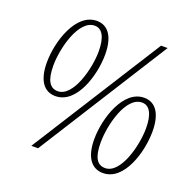

<svg xmlns="http://www.w3.org/2000/svg" viewBox="-127 -852 1001 990"><g transform="rotate(20 373.0 -357.5)"><path d="M171 -283C287 -283 340 -458 340 -572C340 -662 308 -721 241 -721C127 -721 71 -548 71 -432C71 -334 108 -283 171 -283ZM143 0H180L631 -714H595ZM174 -311C130 -311 108 -348 108 -428C108 -524 152 -694 239 -694C281 -694 303 -652 303 -576C303 -480 258 -311 174 -311ZM537 6C653 6 705 -169 705 -283C705 -373 673 -432 606 -432C492 -432 436 -259 436 -143C436 -44 475 6 537 6ZM539 -22C494 -22 473 -59 473 -139C473 -235 516 -405 604 -405C646 -405 668 -363 668 -287C668 -191 624 -22 539 -22Z"/></g></svg>

Font: Noto Serif Condensed ExtraLight
Style: Italic
Weight: 200
Width: 3
Italic angle: -12°
Designer: Monotype Design Team
Foundry: Monotype Imaging Inc.
Version: Version 2.013